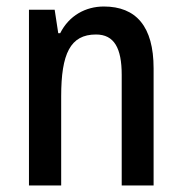

<svg xmlns="http://www.w3.org/2000/svg" viewBox="-20 -570 559 590"><path d="M299 -550C243 -550 192 -522 165 -468H159L148 -540H69V0H168V-274C168 -405 196 -464 275 -464C331 -464 354 -422 354 -340V0H452V-360C452 -489 398 -550 299 -550Z"/></svg>

Font: Noto Sans Tamil Condensed Medium
Style: Regular
Weight: 500
Width: 3
Designer: Jelle Bosma - Monotype Design Team
Foundry: Monotype Imaging Inc.
Version: Version 2.004